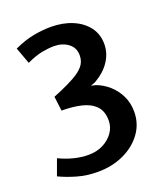

<svg xmlns="http://www.w3.org/2000/svg" viewBox="-133 -806 795 911"><g transform="rotate(-20 264.0 -350.5)"><path d="M205.5 11Q150 11 102 -2.8Q54 -16.5 14.5 -35.5L44 -116.5Q80 -99 117.5 -89.5Q155 -80 191.5 -80Q232.5 -80 265 -96.5Q297.5 -113 316.8 -140.5Q336 -168 336 -201Q336 -248 310.8 -274.2Q285.5 -300.5 241.5 -311Q197.5 -321.5 141.5 -321.5L132.5 -394.5L172.5 -411Q212.5 -428.5 244 -446Q275.5 -463.5 294 -485.2Q312.5 -507 312.5 -538.5Q312.5 -577.5 283.2 -599.2Q254 -621 212 -621Q183.5 -621 150 -614.5Q116.5 -608 73 -587.5L42.5 -670.5Q95.5 -695 141.5 -703.5Q187.5 -712 228.5 -712Q289 -712 337 -692Q385 -672 412.8 -635.5Q440.5 -599 440.5 -549Q440.5 -503.5 414.2 -463.2Q388 -423 338 -394L313 -384.5L335.5 -379.5Q371 -366.5 400 -340.8Q429 -315 446.5 -279.2Q464 -243.5 464 -199Q464 -138.5 429.5 -91Q395 -43.5 336.2 -16.2Q277.5 11 205.5 11Z"/></g></svg>

Font: Expletus Sans SemiBold
Style: Regular
Weight: 600
Version: Version 7.500